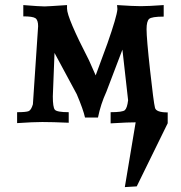

<svg xmlns="http://www.w3.org/2000/svg" viewBox="-20 -495 728 772"><path d="M424.8 1V-43.9Q472.7 -43.9 481.9 -52Q491.2 -60.1 495.1 -91.8L472.2 -295.4L407.7 -126Q384.8 -76.2 374 -22.5H321.8Q314.9 -54.2 288.6 -116.2L199.2 -282.2L192.4 -107.4Q192.4 -64 200.4 -54Q208.5 -43.9 256.3 -43.9V-1.5Q189.9 -4.4 149.9 -4.4Q114.3 -4.4 48.8 0V-43.9Q85.4 -43.9 95.5 -48.3Q105.5 -52.7 112.3 -75.7L133.3 -389.6Q133.3 -414.6 122.3 -421.9Q111.3 -429.2 73.7 -429.2V-474.6Q139.6 -469.2 159.2 -469.2Q170.4 -469.2 249.5 -474.6V-460.4Q249.5 -423.8 337.9 -252.4L364.7 -191.9L412.1 -320.8Q449.7 -428.2 452.1 -458L450.7 -474.6Q516.6 -470.2 546.4 -470.2Q576.7 -470.2 638.2 -474.6V-428.2Q589.8 -428.2 579.6 -418.9Q569.3 -409.7 569.3 -377.4Q569.3 -340.3 583.5 -211.7Q597.7 -83 603 -62.5Q606.4 -43 654.3 -43V0.5Q580.6 -3.4 539.1 -3.4Q494.1 -3.4 424.8 1ZM481.9 257.3 525.9 -5.9 637.2 -17.6 654.3 0.5 529.8 254.4Z"/></svg>

Font: Kelvinch
Style: Bold
Weight: 700
Designer: Paul James Miller
Foundry: High-Logic / Made with FontCreator
Version: Version 3.501;March 28, 2021;FontCreator 13.0.0.2683 64-bit